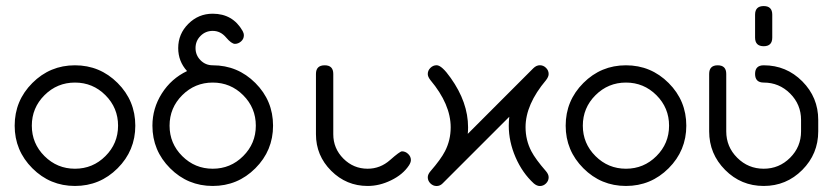

<svg xmlns="http://www.w3.org/2000/svg" viewBox="-20 -616 2778 636"><path d="M428.2 -199.7Q428.2 -117.2 369.6 -58.6Q311 0 228.3 0Q145.8 0 87.2 -58.6Q28.6 -117.2 28.6 -199.7Q28.6 -282.5 87.2 -341.1Q145.8 -399.7 228.3 -399.7Q311 -399.7 369.6 -341.1Q428.2 -282.5 428.2 -199.7ZM371.1 -199.7Q371.1 -258.8 329.2 -300.7Q287.4 -342.5 228.3 -342.5Q169.4 -342.5 127.4 -300.7Q85.4 -258.8 85.4 -199.7Q85.4 -140.6 127.4 -98.9Q169.4 -57.1 228.3 -57.1Q287.4 -57.1 329.2 -98.9Q371.1 -140.6 371.1 -199.7Z M884.5 -199.7Q884.5 -117.2 825.9 -58.6Q767.3 0 684.6 0Q602.1 0 543.5 -58.6Q484.9 -117.2 484.9 -199.7Q484.9 -257.3 516.1 -306.5Q547.4 -355.7 599.6 -380.6Q570.3 -412.8 570.3 -456.8Q570.3 -503.7 603.9 -537.1Q637.5 -570.6 684.6 -570.6Q751 -570.6 783.7 -513.4Q787.8 -506.1 787.8 -498.8Q787.8 -487.1 778.6 -478.9Q769.3 -470.7 758.3 -470.7Q746.8 -470.7 728.6 -492.2Q710.4 -513.7 684.6 -513.7Q660.9 -513.7 644.3 -497.1Q627.7 -480.5 627.7 -456.8Q627.7 -433.1 644.3 -416.4Q660.9 -399.7 684.6 -399.7Q767.3 -399.7 825.9 -341.1Q884.5 -282.5 884.5 -199.7ZM827.4 -199.7Q827.4 -258.8 785.5 -300.7Q743.7 -342.5 684.6 -342.5Q625.7 -342.5 583.7 -300.7Q541.7 -258.8 541.7 -199.7Q541.7 -140.6 583.7 -98.9Q625.7 -57.1 684.6 -57.1Q743.7 -57.1 785.5 -98.9Q827.4 -140.6 827.4 -199.7Z M1341.1 -85.9Q1341.1 -78.4 1335 -68.6Q1314.7 -37.6 1275.1 -18.6Q1237.1 0 1197.8 0Q1127.4 0 1077 -50.3Q1026.6 -100.6 1026.6 -171.4V-371.1Q1026.6 -399.7 1055.7 -399.7Q1084 -399.7 1084 -371.1V-171.4Q1084 -124.3 1117.4 -90.7Q1150.9 -57.1 1197.8 -57.1Q1239.5 -57.1 1272.1 -85.9Q1304.7 -114.7 1311.5 -114.7Q1323 -114.7 1332 -106.1Q1341.1 -97.4 1341.1 -85.9Z M1797.4 -370.8Q1797.4 -361.8 1788.8 -350.6Q1720.9 -270 1720.9 -194.8Q1720.9 -152.1 1740 -115.2Q1753.9 -88.6 1788.8 -48.6Q1797.4 -38.3 1797.4 -28.8Q1797.4 -17.1 1788.7 -8.4Q1780 0.2 1768.3 0.2Q1758.5 0.2 1748.3 -8.3Q1710.2 -43.2 1687.7 -95.2Q1665.3 -147.2 1665.3 -199.2Q1665.3 -213.9 1667 -229.2L1446 -8.3Q1437.5 0.2 1426.3 0.2Q1414.6 0.2 1405.8 -8.4Q1397 -17.1 1397 -28.8Q1397 -38.3 1405.8 -48.6Q1440.4 -88.4 1454.1 -115.2Q1472.9 -151.6 1472.9 -194.3Q1472.9 -270.5 1405.8 -350.6Q1397 -361.8 1397 -370.8Q1397 -382.6 1405.8 -391.2Q1414.6 -399.9 1426.3 -399.9Q1443.4 -399.9 1472.9 -357.9Q1530.5 -277.1 1530.5 -194.3Q1530.5 -183.3 1529.5 -172.6L1746.6 -389.9Q1756.8 -399.9 1768.3 -399.9Q1780 -399.9 1788.7 -391.2Q1797.4 -382.6 1797.4 -370.8Z M2253.4 -199.7Q2253.4 -117.2 2194.8 -58.6Q2136.2 0 2053.5 0Q1970.9 0 1912.4 -58.6Q1853.8 -117.2 1853.8 -199.7Q1853.8 -282.5 1912.4 -341.1Q1970.9 -399.7 2053.5 -399.7Q2136.2 -399.7 2194.8 -341.1Q2253.4 -282.5 2253.4 -199.7ZM2196.3 -199.7Q2196.3 -258.8 2154.4 -300.7Q2112.5 -342.5 2053.5 -342.5Q1994.6 -342.5 1952.6 -300.7Q1910.6 -258.8 1910.6 -199.7Q1910.6 -140.6 1952.6 -98.9Q1994.6 -57.1 2053.5 -57.1Q2112.5 -57.1 2154.4 -98.9Q2196.3 -140.6 2196.3 -199.7Z M2538.1 -491.5Q2538.1 -462.9 2509.8 -462.9Q2481.2 -462.9 2481.2 -491.5V-567.4Q2481.2 -595.9 2509.8 -595.9Q2538.1 -595.9 2538.1 -567.4ZM2690.4 -180.9Q2690.4 -106.2 2637.6 -53.1Q2584.7 0 2509.8 0Q2434.8 0 2382 -53.1Q2329.1 -106.2 2329.1 -180.9V-371.1Q2329.1 -399.7 2357.4 -399.7Q2385.7 -399.7 2385.7 -371.1V-180.9Q2385.7 -129.6 2422.1 -93.4Q2458.5 -57.1 2509.8 -57.1Q2560.8 -57.1 2597.2 -93.4Q2633.5 -129.6 2633.5 -180.9V-218.8Q2633.5 -270 2597.2 -306.3Q2560.8 -342.5 2509.8 -342.5Q2481.2 -342.5 2481.2 -371.1Q2481.2 -399.7 2509.8 -399.7Q2584.7 -399.7 2637.6 -346.6Q2690.4 -293.5 2690.4 -218.8Z"/></svg>

Font: EnergyBar
Style: Regular
Weight: 400
Italic angle: -10°
Version: 1.0 2000-03-28